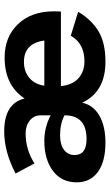

<svg xmlns="http://www.w3.org/2000/svg" viewBox="176 -688 522 914"><g transform="rotate(-90 437.0 -231.0)"><path d="M701 -281Q688 -378 599 -378Q554 -378 523.5 -352.5Q493 -327 486 -281ZM156 -137Q156 -80 232 -80Q345 -80 345 -184V-185Q305 -206 250 -206Q206 -206 181 -187.5Q156 -169 156 -137ZM116 -328 68 -418Q172 -472 268 -472Q402 -472 425 -375Q488 -470 620 -470Q718 -470 779 -406.5Q840 -343 840 -236Q840 -209 839 -202H484Q490 -146 522 -118Q554 -90 602 -90Q687 -90 724 -155L838 -120Q800 -56 745 -23Q690 10 600 10Q457 10 405 -101Q394 -48 343.5 -19Q293 10 215 10Q125 10 75.5 -26Q26 -62 26 -127Q26 -199 80.5 -240Q135 -281 224 -281Q287 -281 345 -251V-299Q345 -330 320.5 -350Q296 -370 259 -370Q182 -370 116 -328Z"/></g></svg>

Font: Renner*
Style: Semi
Weight: 600
Version: Version 003.000 ; ttfautohint (v0.97) -l 8 -r 50 -G 200 -x 1